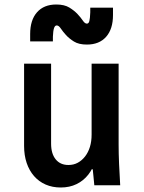

<svg xmlns="http://www.w3.org/2000/svg" viewBox="-20 -823 640 853"><path d="M507 -180V-540H387V-225Q387 -195 379.5 -170.5Q372 -146 358 -128Q344 -110 325.5 -100Q307 -90 284 -90Q248 -90 227.5 -115Q207 -140 207 -185V-540H87V-175Q87 -133 98.5 -99Q110 -65 131.5 -40.5Q153 -16 183 -3Q213 10 250 10Q289 10 320 -5Q351 -20 372.5 -47.5Q394 -75 405.5 -115Q417 -155 417 -205L362 -71H392Q394 -54 395.5 -36.5Q397 -19 399 0H514Q511 -48 509 -95Q507 -142 507 -180ZM114 -639H215V-660Q216 -686 220 -698Q224 -710 232 -710Q241 -710 250 -696.5Q259 -683 273 -667.5Q287 -652 308.5 -638.5Q330 -625 366 -625Q421 -625 451.5 -659.5Q482 -694 482 -756V-789H381V-768Q380 -741 377 -729.5Q374 -718 366 -718Q357 -718 348 -731.5Q339 -745 324.5 -760.5Q310 -776 288 -789.5Q266 -803 230 -803Q175 -803 144.5 -768.5Q114 -734 114 -672Z"/></svg>

Font: CommitMonoV142 ExtLt
Style: Regular
Weight: 200
Monospace: yes
Designer: Eigil Nikolajsen
Foundry: Eigil Nikolajsen
Version: Version 1.142